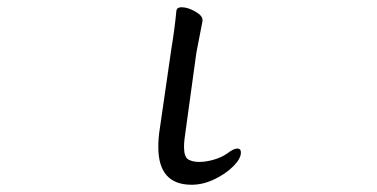

<svg xmlns="http://www.w3.org/2000/svg" viewBox="-20 -499 1040 530"><path d="M467 -470Q469 -479 481 -479Q498 -479 518.5 -467.5Q539 -456 539 -444V-441L522 -353L492 -135Q488 -111 488 -93Q488 -66 499.5 -59Q511 -52 530 -52Q549 -52 571 -58.5Q593 -65 608 -76Q625 -89 635 -89Q645 -89 645 -78Q645 -61 624 -40Q603 -19 571.5 -4Q540 11 509 11Q417 11 417 -93Q417 -119 421 -143L453 -364Q462 -418 467 -470Z"/></svg>

Font: Iansui
Style: Regular
Weight: 400
Designer: But Ko / Fontworks Inc.
Foundry: zi-hi.com / Fontworks Inc.
Version: Version 1.002